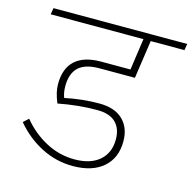

<svg xmlns="http://www.w3.org/2000/svg" viewBox="-99 -782 867 864"><g transform="rotate(15 334.5 -350.0)"><path d="M188 -357Q188 -327 197 -304Q277 -321 356 -321Q429 -321 467 -284Q505 -247 505 -184Q505 -106 454 -62Q403 -18 313 -18Q236 -18 167 -53Q98 -88 45 -151L69 -173Q116 -116 179 -82.5Q242 -49 312 -49Q387 -49 428.5 -85Q470 -121 470 -184Q470 -234 441.5 -262Q413 -290 355 -290Q266 -290 174 -272Q154 -320 154 -357Q154 -431 195 -468Q236 -505 315 -505H452L473 -652H41L46 -682H669L664 -652H507L481 -474H315Q250 -474 219 -445Q188 -416 188 -357Z"/></g></svg>

Font: FiraGO UltraLight
Style: Italic
Weight: 200
Italic angle: -8°
Designer: bBox Type GmbH
Foundry: bBox Type GmbH
Version: Version 1.001